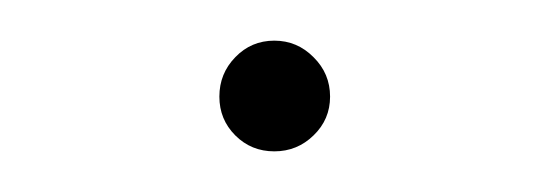

<svg xmlns="http://www.w3.org/2000/svg" viewBox="-20 -392 270 94"><path d="M114.3 -317.9Q103 -317.9 95.2 -325.7Q87.4 -333.5 87.4 -344.7Q87.4 -356 95.2 -364Q103 -372.1 114.3 -372.1Q125.5 -372.1 133.5 -364Q141.6 -356 141.6 -344.7Q141.6 -333.5 133.5 -325.7Q125.5 -317.9 114.3 -317.9Z"/></svg>

Font: Heebo Thin
Style: Regular
Weight: 250
Designer: Oded Ezer
Foundry: Ezer Type House
Version: Version 3.100